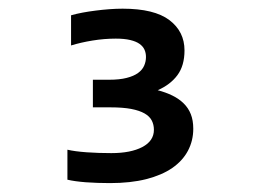

<svg xmlns="http://www.w3.org/2000/svg" viewBox="-20 -718 590 438"><path d="M420.9 -424.3Q420.9 -397 408.7 -374Q396.5 -351.1 372.8 -334.7Q349.1 -318.4 313.5 -309.3Q277.8 -300.3 231 -300.3Q216.8 -300.3 202.6 -300.8Q188.5 -301.3 175.8 -302.2Q163.1 -303.2 152.3 -304.7Q141.6 -306.2 133.8 -308.1V-376.5Q150.4 -372.6 177.5 -370.6Q204.6 -368.7 233.9 -368.7Q278.3 -368.7 304.7 -382.6Q331.1 -396.5 331.1 -421.9Q331.1 -433.6 326.2 -443.1Q321.3 -452.6 309.8 -459.2Q298.3 -465.8 279.3 -469.5Q260.3 -473.1 231.9 -473.1H191.9V-536.1H229Q252.9 -536.1 269 -540.3Q285.2 -544.4 294.9 -551.5Q304.7 -558.6 308.8 -568.1Q313 -577.6 313 -587.9Q313 -597.2 309.6 -604.7Q306.2 -612.3 298.3 -617.9Q290.5 -623.5 277.1 -626.7Q263.7 -629.9 244.1 -629.9Q217.8 -629.9 190.9 -625.5Q164.1 -621.1 142.1 -614.3V-683.1Q153.8 -686.5 168.2 -689.2Q182.6 -691.9 198 -693.8Q213.4 -695.8 229.2 -697Q245.1 -698.2 259.8 -698.2Q332 -698.2 366.5 -672.1Q400.9 -646 400.9 -603Q400.9 -568.4 384.8 -546.6Q368.7 -524.9 339.8 -512.2Q358.4 -507.3 373.3 -500Q388.2 -492.7 398.9 -482.2Q409.7 -471.7 415.3 -457.5Q420.9 -443.4 420.9 -424.3Z"/></svg>

Font: Code New Roman
Style: Regular
Weight: 400
Monospace: yes
Designer: Sam Radian
Foundry: Code New Roman
Version: Version 2.00 November 29, 2014